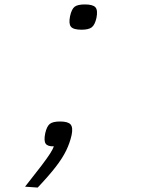

<svg xmlns="http://www.w3.org/2000/svg" viewBox="-20 -648 640 866"><path d="M93 194Q139 136 166 100.5Q193 65 206 44.5Q219 24 223 12Q195 13 186 0Q177 -13 184 -47Q191 -78 204.5 -89Q218 -100 251 -100Q287 -100 298.5 -86.5Q310 -73 303 -39Q295 -3 278.5 31Q262 65 231.5 104.5Q201 144 150 198ZM348 -514Q311 -514 300 -527.5Q289 -541 296 -575Q303 -607 316.5 -617.5Q330 -628 363 -628Q399 -628 410.5 -615Q422 -602 415 -567Q408 -536 394 -525Q380 -514 348 -514Z"/></svg>

Font: Victor Mono Thin
Style: Italic
Weight: 100
Italic angle: -12°
Monospace: yes
Designer: Rune Bjørnerås
Version: Version 1.561;gftools[0.9.30]